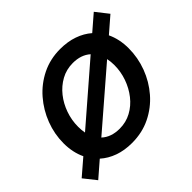

<svg xmlns="http://www.w3.org/2000/svg" viewBox="-180 -969 1222 1222"><g transform="rotate(-45 431.0 -358.0)"><path d="M62 31 -4 -52 103 -144Q72 -209 72 -291Q72 -374 102 -452.5Q132 -531 186.5 -594Q241 -657 316 -694Q391 -731 481 -731Q548 -731 602.5 -712Q657 -693 697 -658L800 -747L866 -663L762 -573Q793 -508 793 -426Q793 -342 763.5 -263Q734 -184 679.5 -121Q625 -58 549.5 -21Q474 16 382 16Q315 16 260.5 -3.5Q206 -23 166 -59ZM212 -300Q212 -270 217 -243L595 -570Q549 -611 475 -611Q417 -611 369 -584.5Q321 -558 286 -514Q251 -470 231.5 -414.5Q212 -359 212 -300ZM391 -104Q448 -104 496 -130Q544 -156 579 -200.5Q614 -245 633.5 -300.5Q653 -356 653 -414Q653 -446 647 -474L268 -147Q314 -104 391 -104Z"/></g></svg>

Font: Wix Madefor Text
Style: Bold Italic
Weight: 700
Italic angle: -12°
Designer: Dalton Maag Ltd
Foundry: Dalton Maag Ltd
Version: Version 3.100